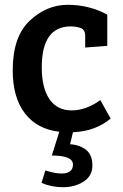

<svg xmlns="http://www.w3.org/2000/svg" viewBox="-20 -538 511 800"><path d="M398 -121 441 -44Q378 9 284 13L272 63Q314 66 339.5 87Q365 108 365 151.5Q365 195 328.5 218.5Q292 242 243 242Q194 242 153 224L169 172Q208 185 236 185Q284 185 284 147.5Q284 110 196 110L227 11Q134 0 83.5 -66Q33 -132 33 -245Q33 -385 103.5 -451.5Q174 -518 262.5 -518Q351 -518 427 -477V-347L335 -340V-388Q335 -415 315.5 -421.5Q296 -428 275 -428Q154 -428 154 -257Q154 -172 186 -125Q218 -78 278.5 -78Q339 -78 398 -121Z"/></svg>

Font: Bree Serif
Style: Regular
Weight: 400
Designer: Veronika Burian, Jos Scaglione
Foundry: TypeTogether
Version: Version 1.001